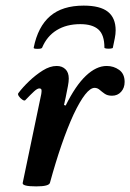

<svg xmlns="http://www.w3.org/2000/svg" viewBox="-20 -651 464 684"><path d="M109 13Q57 13 61 0L127 -316Q128 -322 128 -324.5Q128 -327 128 -329Q128 -336 120 -336Q113 -336 101.5 -325.5Q90 -315 70 -294Q67 -291 59.5 -296Q52 -301 47 -308.5Q42 -316 46 -320Q61 -340 84 -362Q107 -384 132.5 -400Q158 -416 182 -416Q201 -416 213 -404.5Q225 -393 225 -371Q225 -360 222 -344.5Q219 -329 214 -304L208 -277L214 -275Q249 -346 286 -381Q323 -416 360 -416Q385 -416 404.5 -402Q424 -388 424 -359Q424 -338 411.5 -324Q399 -310 379 -310Q363 -310 353 -317Q343 -324 335 -331Q327 -338 317 -338Q287 -338 242 -243Q220 -195 199 -134Q178 -73 158 0Q155 13 109 13ZM100 -481Q115 -556 158.5 -593.5Q202 -631 278 -631Q337 -631 364.5 -609Q392 -587 392 -543Q392 -530 389 -515Q386 -500 382 -481Q382 -479 374.5 -478Q367 -477 359.5 -478Q352 -479 352 -481Q352 -527 330.5 -546Q309 -565 266 -565Q217 -565 182 -543.5Q147 -522 130 -481Q128 -477 113.5 -477Q99 -477 100 -481Z"/></svg>

Font: Junicode
Style: Bold Italic
Weight: 700
Italic angle: -11°
Designer: Peter S. Baker
Version: Version 2.100; ttfautohint (v1.8.4)